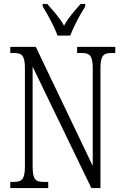

<svg xmlns="http://www.w3.org/2000/svg" viewBox="-20 -951 626 971"><path d="M271 -771H335C352 -816 386 -880 411 -918V-931H388C356 -895 327 -864 304 -821C280 -864 250 -895 219 -931H196V-918C220 -880 255 -816 271 -771ZM32 0H224V-31H203C160 -31 145 -41 145 -111V-614L442 0H488V-603C488 -672 504 -683 546 -683H563V-714H370V-683H391C433 -683 449 -672 449 -605V-112L161 -714H32V-683H48C90 -683 106 -673 106 -605V-111C106 -41 90 -31 46 -31H32Z"/></svg>

Font: Noto Serif Lao ExtraCondensed Light
Style: Regular
Weight: 300
Width: 2
Designer: Monotype Design Team
Foundry: Monotype Imaging Inc.
Version: Version 2.003